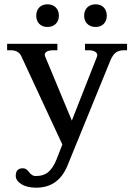

<svg xmlns="http://www.w3.org/2000/svg" viewBox="-20 -673 622 890"><path d="M148 -600Q148 -624 162 -638.5Q176 -653 200 -653Q224 -653 238.5 -638.5Q253 -624 253 -600Q253 -577 238.5 -562.5Q224 -548 200 -548Q176 -548 162 -562.5Q148 -577 148 -600ZM370 -600Q370 -624 384.5 -638.5Q399 -653 423 -653Q447 -653 461 -638.5Q475 -624 475 -600Q475 -577 461 -562.5Q447 -548 423 -548Q399 -548 384.5 -562.5Q370 -577 370 -600ZM569 -470V-440H555Q531 -440 516.5 -429Q502 -418 491 -391L293 94Q251 197 148 197Q105 197 79 180.5Q53 164 53 142Q53 107 86 107Q95 107 101.5 111.5Q108 116 115 125Q128 143 145 143Q183 143 205 123.5Q227 104 242 66L269 -3L79 -412Q66 -440 30 -440H13V-470H246V-440H228Q204 -440 194 -432Q184 -424 189 -412L313 -114L429 -409L431 -417Q431 -428 419.5 -434Q408 -440 392 -440H374V-470Z"/></svg>

Font: Taviraj Medium
Style: Regular
Weight: 500
Designer: Katatrad Team
Foundry: CadsonDemak
Version: Version 1.001